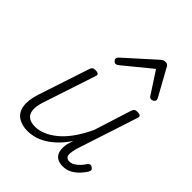

<svg xmlns="http://www.w3.org/2000/svg" viewBox="-235 -969 1117 1117"><g transform="rotate(45 323.5 -410.5)"><path d="M187 16Q139 16 107 -5Q75 -26 67.5 -69Q60 -112 80 -176L185 -494Q189 -506 195.5 -510.5Q202 -515 216 -515Q232 -515 238.5 -509Q245 -503 240 -491L133 -167Q119 -125 121 -95Q123 -65 142.5 -49Q162 -33 200 -33Q229 -33 261.5 -46Q294 -59 328 -86Q362 -113 394 -157Q426 -201 455 -262L529 -495Q534 -508 540 -512Q546 -516 560 -516Q576 -516 582.5 -510.5Q589 -505 585 -493L461 -113Q454 -87 452.5 -68Q451 -49 459.5 -40Q468 -31 483 -31Q499 -31 515 -40.5Q531 -50 544.5 -64.5Q558 -79 567 -94Q572 -101 579.5 -104Q587 -107 597 -101Q608 -94 609 -86.5Q610 -79 605 -71Q594 -52 575 -31.5Q556 -11 531.5 2.5Q507 16 476 16Q452 16 436 8.5Q420 1 411 -13Q402 -27 400 -48.5Q398 -70 404 -97L415 -132Q387 -90 357 -61.5Q327 -33 297 -15.5Q267 2 238.5 9Q210 16 187 16ZM272 -623Q264 -623 257 -630Q250 -637 250 -645Q250 -650 252.5 -654Q255 -658 259 -662L440 -825Q448 -832 455 -834.5Q462 -837 470 -837Q477 -837 483.5 -834Q490 -831 494 -823L584 -660Q587 -655 588.5 -651Q590 -647 590 -644Q590 -635 581 -629Q572 -623 565 -623Q559 -623 554.5 -626Q550 -629 547 -634L459 -769L294 -634Q287 -629 282.5 -626Q278 -623 272 -623Z"/></g></svg>

Font: Playwrite CO ExtraLight
Style: Regular
Weight: 250
Version: Version 1.002